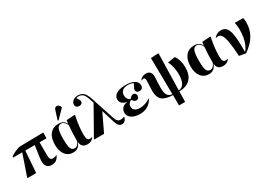

<svg xmlns="http://www.w3.org/2000/svg" viewBox="25 -1911 4540 3234"><g transform="rotate(-30 2294.5 -294.0)"><path d="M506 14Q447 14 415.5 -21.5Q384 -57 384 -125Q384 -141 386 -159.5Q388 -178 392 -208Q396 -238 403.5 -288.5Q411 -339 423 -420H238L208 0H45L37 -7L179 -420H1L3 -439Q18 -452 44 -467Q70 -482 100 -495Q130 -508 156.5 -516.5Q183 -525 200 -525L652 -532V-427L645 -420H516Q515 -361 516 -302Q517 -243 517 -162Q517 -113 531.5 -93Q546 -73 581 -73Q600 -73 618.5 -78.5Q637 -84 649 -93L655 -85Q626 -30 592 -8Q558 14 506 14Z M929 14Q831 14 775 -57.5Q719 -129 719 -252Q719 -386 779 -459Q839 -532 949 -532Q999 -532 1035 -510.5Q1071 -489 1088 -449H1090L1097 -515L1256 -525L1263 -518Q1250 -460 1240.5 -397.5Q1231 -335 1226 -276.5Q1221 -218 1221 -171Q1221 -102 1235 -74.5Q1249 -47 1283 -47Q1302 -47 1321 -55L1326 -47Q1279 14 1202 14Q1146 14 1114 -14.5Q1082 -43 1079 -96H1076Q1032 14 929 14ZM983 -37Q1011 -37 1035 -59Q1059 -81 1074 -120Q1074 -282 1087 -425Q1072 -464 1044.5 -488Q1017 -512 987 -512Q933 -512 911 -458Q889 -404 889 -270Q889 -180 897.5 -129.5Q906 -79 926.5 -58Q947 -37 983 -37ZM977 -579 963 -586 1016 -752Q1025 -781 1037.5 -793Q1050 -805 1070 -805Q1117 -805 1135 -747V-739Z M1962 -81 1967 -74Q1955 -33 1931 -10.5Q1907 12 1875 12Q1846 12 1826.5 -1.5Q1807 -15 1790.5 -50Q1774 -85 1755 -150L1696 -345H1693L1528 0H1343L1335 -7L1637 -542L1616 -609Q1590 -694 1557.5 -728.5Q1525 -763 1470 -763Q1439 -763 1425 -755Q1468 -695 1468 -667Q1468 -644 1450.5 -629Q1433 -614 1405 -614Q1372 -614 1352.5 -631.5Q1333 -649 1333 -678Q1333 -722 1372 -752Q1411 -782 1467 -782Q1535 -782 1575.5 -744Q1616 -706 1646 -617L1796 -159Q1812 -110 1834.5 -88.5Q1857 -67 1891 -67Q1932 -67 1962 -81Z M2226 14Q2123 14 2062.5 -27Q2002 -68 2002 -138Q2002 -192 2036.5 -227Q2071 -262 2134 -271V-273Q2074 -282 2042 -312Q2010 -342 2010 -390Q2010 -456 2074.5 -494Q2139 -532 2252 -532Q2358 -532 2418.5 -496Q2479 -460 2479 -397Q2479 -365 2459.5 -345Q2440 -325 2409 -325Q2343 -325 2343 -380Q2343 -396 2353.5 -420Q2364 -444 2390 -487Q2351 -513 2280 -513Q2215 -513 2178 -480.5Q2141 -448 2141 -393Q2141 -354 2156.5 -328Q2172 -302 2208 -284Q2232 -312 2249.5 -323.5Q2267 -335 2286 -335Q2310 -335 2324.5 -318.5Q2339 -302 2339 -276Q2339 -248 2324 -231.5Q2309 -215 2283 -215Q2244 -215 2208 -270Q2142 -234 2142 -174Q2142 -127 2177 -100.5Q2212 -74 2276 -74Q2310 -74 2347.5 -83Q2385 -92 2417 -107Q2449 -122 2469 -141L2478 -134Q2435 -58 2373.5 -22Q2312 14 2226 14Z M2862 217 2860 14Q2716 12 2654 -42Q2592 -96 2592 -221Q2592 -275 2596 -321.5Q2600 -368 2600 -421Q2600 -450 2592 -462Q2584 -474 2566 -474Q2558 -474 2547.5 -470.5Q2537 -467 2529 -463L2524 -470Q2571 -528 2644 -528Q2695 -528 2722 -498.5Q2749 -469 2749 -414Q2749 -382 2747 -352Q2745 -322 2743 -282Q2741 -242 2741 -179Q2741 -7 2859 -5L2850 -712L2993 -718L3001 -712L2984 -5Q3052 -8 3086.5 -69.5Q3121 -131 3121 -244Q3121 -290 3113 -340Q3105 -390 3091.5 -433Q3078 -476 3061 -501L3205 -525L3211 -519Q3239 -482 3257 -418.5Q3275 -355 3275 -288Q3275 -141 3201 -64Q3127 13 2984 14L2980 217Z M3567 14Q3469 14 3413 -57.5Q3357 -129 3357 -252Q3357 -386 3417 -459Q3477 -532 3587 -532Q3637 -532 3673 -510.5Q3709 -489 3726 -449H3728L3735 -515L3894 -525L3901 -518Q3888 -460 3878.5 -397.5Q3869 -335 3864 -276.5Q3859 -218 3859 -171Q3859 -102 3873 -74.5Q3887 -47 3921 -47Q3940 -47 3959 -55L3964 -47Q3917 14 3840 14Q3784 14 3752 -14.5Q3720 -43 3717 -96H3714Q3670 14 3567 14ZM3621 -37Q3649 -37 3673 -59Q3697 -81 3712 -120Q3712 -282 3725 -425Q3710 -464 3682.5 -488Q3655 -512 3625 -512Q3571 -512 3549 -458Q3527 -404 3527 -270Q3527 -180 3535.5 -129.5Q3544 -79 3564.5 -58Q3585 -37 3621 -37Z M4279 21 4152 -1Q4143 -171 4126.5 -272.5Q4110 -374 4082.5 -419Q4055 -464 4013 -464Q3994 -464 3974 -456L3969 -464Q3992 -493 4027.5 -510.5Q4063 -528 4102 -528Q4153 -528 4187.5 -501Q4222 -474 4241.5 -414.5Q4261 -355 4268.5 -255.5Q4276 -156 4274 -11H4277Q4311 -46 4335 -102.5Q4359 -159 4372 -229.5Q4385 -300 4385 -379Q4385 -419 4380.5 -455.5Q4376 -492 4368 -518H4527L4534 -512Q4542 -481 4542 -425Q4542 -290 4477 -180.5Q4412 -71 4279 21Z"/></g></svg>

Font: Literata 72pt
Style: Bold
Weight: 700
Designer: Latin by Veronika Burian and Jose Scaglione. Greek by Irene Vlachou. Cyrillic by Vera Evstafieva.
Foundry: TypeTogether
Version: Version 3.002